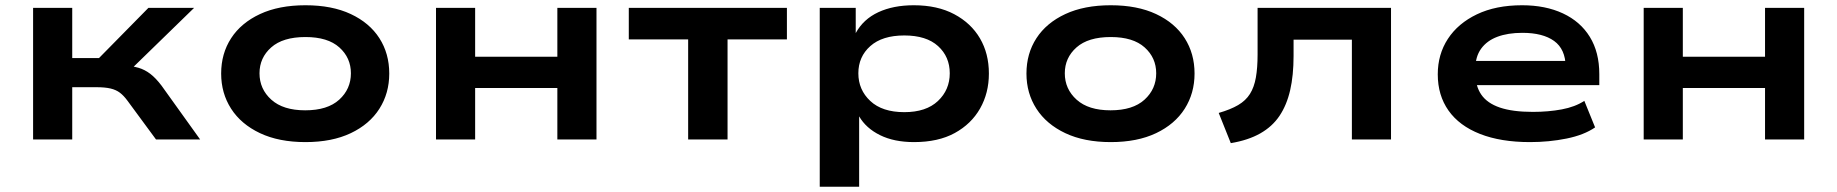

<svg xmlns="http://www.w3.org/2000/svg" viewBox="-20 -531 6995 731"><path d="M106 0V-501H255V-310H357L545 -501H719L458 -247L449 -282Q483 -280 507 -273Q531 -266 552 -250Q573 -234 595 -205L742 0H574L465 -148Q451 -167 436.5 -178Q422 -189 401 -194Q380 -199 347 -199H255V0Z M1143 10Q1042 10 970 -24Q898 -58 860 -117Q822 -176 822 -251Q822 -327 860 -385.5Q898 -444 970 -477.5Q1042 -511 1143 -511Q1244 -511 1315.5 -477.5Q1387 -444 1424.5 -385.5Q1462 -327 1462 -251Q1462 -176 1424.5 -117Q1387 -58 1315.5 -24Q1244 10 1143 10ZM1142 -111Q1227 -111 1271.5 -151.5Q1316 -192 1316 -252Q1316 -311 1272 -350.5Q1228 -390 1143 -390Q1057 -390 1012.5 -350.5Q968 -311 968 -252Q968 -192 1013 -151.5Q1058 -111 1142 -111Z M1640 0V-501H1789V-315H2102V-501H2251V0H2102V-196H1789V0Z M2600 0V-381H2374V-501H2976V-381H2750V0Z M3101 180V-501H3238V-405Q3267 -458 3324 -484.5Q3381 -511 3459 -511Q3549 -511 3613 -477Q3677 -443 3711 -385Q3745 -327 3745 -251Q3745 -177 3711.5 -118Q3678 -59 3615 -24.5Q3552 10 3460 10Q3384 10 3330.5 -16.5Q3277 -43 3251 -88V180ZM3423 -104Q3506 -104 3551 -146.5Q3596 -189 3596 -252Q3596 -315 3551.5 -355.5Q3507 -396 3423 -396Q3339 -396 3293.5 -355.5Q3248 -315 3248 -252Q3248 -189 3293.5 -146.5Q3339 -104 3423 -104Z M4209 10Q4108 10 4036 -24Q3964 -58 3926 -117Q3888 -176 3888 -251Q3888 -327 3926 -385.5Q3964 -444 4036 -477.5Q4108 -511 4209 -511Q4310 -511 4381.5 -477.5Q4453 -444 4490.5 -385.5Q4528 -327 4528 -251Q4528 -176 4490.5 -117Q4453 -58 4381.5 -24Q4310 10 4209 10ZM4208 -111Q4293 -111 4337.5 -151.5Q4382 -192 4382 -252Q4382 -311 4338 -350.5Q4294 -390 4209 -390Q4123 -390 4078.5 -350.5Q4034 -311 4034 -252Q4034 -192 4079 -151.5Q4124 -111 4208 -111Z M4666 14 4620 -101Q4665 -114 4694 -131Q4723 -148 4739 -173.5Q4755 -199 4761.5 -236Q4768 -273 4768 -323V-501H5276V0H5127V-380H4905V-318Q4905 -244 4892 -187.5Q4879 -131 4851.5 -90Q4824 -49 4778 -23Q4732 3 4666 14Z M5805 10Q5694 10 5615 -21Q5536 -52 5495 -110Q5454 -168 5454 -248Q5454 -324 5492.5 -383Q5531 -442 5603 -476.5Q5675 -511 5775 -511Q5864 -511 5930.5 -480Q5997 -449 6033 -390.5Q6069 -332 6069 -249V-207H5570V-299H5963L5941 -277Q5940 -344 5897 -375Q5854 -406 5776 -406Q5721 -406 5681 -391Q5641 -376 5619 -345.5Q5597 -315 5597 -269V-254Q5597 -204 5619.5 -171Q5642 -138 5690.5 -121.5Q5739 -105 5816 -105Q5875 -105 5926 -114.5Q5977 -124 6012 -147L6053 -46Q6011 -17 5944.5 -3.5Q5878 10 5805 10Z M6238 0V-501H6387V-315H6700V-501H6849V0H6700V-196H6387V0Z"/></svg>

Font: Nunito Sans 7pt Expanded
Style: Bold
Weight: 700
Width: 7
Designer: Vernon Adams
Foundry: Vernon Adams
Version: Version 3.101;gftools[0.9.27]